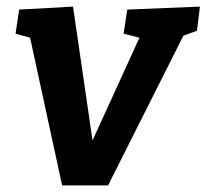

<svg xmlns="http://www.w3.org/2000/svg" viewBox="-20 -559 625 581"><path d="M168 2 71 -445 27 -457 38 -530 201 -539 260 -134 402 -445 354 -457 365 -530 585 -539 576 -466 535 -451 307 2Z"/></svg>

Font: Bitter
Style: Bold Italic
Weight: 700
Italic angle: -9°
Designer: Sol Matas, and Bitter project Authors
Foundry: Sol Matas
Version: Version 2.001